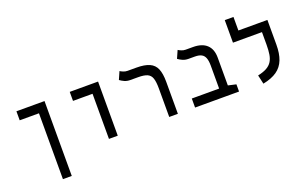

<svg xmlns="http://www.w3.org/2000/svg" viewBox="-101 -1230 3132 1953"><g transform="rotate(-20 1465.0 -253.5)"><path d="M401.4 224.6H305.7V-585.9H401.4ZM400.9 -585.9V-488.3H97.2V-585.9Z M885.7 0V-585.9H981V0ZM674.3 -488.3V-585.9H980.5V-488.3Z M1631.8 -347.7V0H1538.1V-310.1Q1538.1 -380.9 1524.9 -419.4Q1511.7 -458 1477.5 -473.1Q1443.4 -488.3 1379.4 -488.3H1296.4Q1260.3 -488.3 1232.9 -500.7Q1205.6 -513.2 1185.5 -528.3L1222.2 -611.8Q1233.4 -604 1255.1 -595Q1276.9 -585.9 1300.3 -585.9H1395Q1484.4 -585.9 1536.1 -562.7Q1587.9 -539.6 1609.9 -487.3Q1631.8 -435.1 1631.8 -347.7Z M2293.9 -78.1V0H1817.9V-97.7H2207.5ZM2208 -398.9V0H2113.8V-345.7Q2113.8 -398.4 2101.8 -429.7Q2089.8 -460.9 2063.2 -474.6Q2036.6 -488.3 1992.2 -488.3H1925.3Q1889.6 -488.3 1862.1 -500.7Q1834.5 -513.2 1814.5 -528.3L1851.6 -611.8Q1862.8 -604 1884.3 -595Q1905.8 -585.9 1929.2 -585.9H2007.8Q2105.5 -585.9 2156.7 -538.1Q2208 -490.2 2208 -398.9Z M2814 -585.9V-488.3H2405.8V-585.9ZM2500 -548.8H2405.8V-732.4H2500ZM2719.7 -585.9H2814V-318.4Q2814 -222.2 2788.1 -155.8Q2762.2 -89.4 2705.1 -49.3Q2647.9 -9.3 2554.2 9.3L2532.2 -87.4Q2591.8 -100.1 2628.7 -120.6Q2665.5 -141.1 2685.3 -172.1Q2705.1 -203.1 2712.4 -247.1Q2719.7 -291 2719.7 -351.1Z"/></g></svg>

Font: Cascadia Code
Style: Regular
Weight: 400
Monospace: yes
Designer: Aaron Bell
Foundry: Saja Typeworks
Version: Version 2106.017